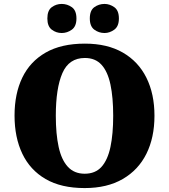

<svg xmlns="http://www.w3.org/2000/svg" viewBox="-20 -947 860 977"><path d="M411 10Q291 10 212 -36Q133 -82 93.5 -165Q54 -248 54 -359Q54 -470 93.5 -552Q133 -634 212.5 -679.5Q292 -725 412 -725Q526 -725 605 -679.5Q684 -634 725 -551.5Q766 -469 766 -358Q766 -247 725 -164.5Q684 -82 604.5 -36Q525 10 411 10ZM411 -63Q465 -63 496.5 -98Q528 -133 542 -199Q556 -265 556 -358Q556 -451 542 -517Q528 -583 496.5 -617.5Q465 -652 412 -652Q331 -652 297.5 -575Q264 -498 264 -358Q264 -265 278.5 -199Q293 -133 325.5 -98Q358 -63 411 -63ZM512 -779Q483 -779 460 -796Q437 -813 437 -853Q437 -894 460 -910.5Q483 -927 512 -927Q538 -927 561.5 -910.5Q585 -894 585 -853Q585 -813 561.5 -796Q538 -779 512 -779ZM294 -779Q266 -779 243.5 -796Q221 -813 221 -853Q221 -894 243.5 -910.5Q266 -927 294 -927Q322 -927 345.5 -910.5Q369 -894 369 -853Q369 -813 345.5 -796Q322 -779 294 -779Z"/></svg>

Font: Noto Serif Hebrew Black
Style: Regular
Weight: 900
Version: Version 2.003